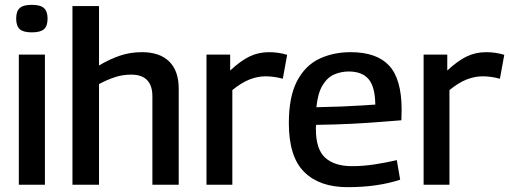

<svg xmlns="http://www.w3.org/2000/svg" viewBox="-20 -765 2111 795"><path d="M112 -631Q77 -631 62 -644Q47 -657 47 -688Q47 -718 61.5 -731.5Q76 -745 112 -745Q147 -745 162 -731.5Q177 -718 177 -688Q177 -657 162 -644Q147 -631 112 -631ZM58 0V-539H166V0Z M280 0V-740H390V-494Q434 -520 476.5 -534.5Q519 -549 568 -549Q641 -549 680.5 -510.5Q720 -472 720 -398V0H611V-366Q611 -456 523 -456Q488 -456 456 -445.5Q424 -435 390 -417V0Z M933 -539V-473Q976 -513 1013 -531Q1050 -549 1094 -549Q1133 -549 1169 -538L1151 -439Q1114 -449 1079 -449Q1047 -449 1013.5 -436Q980 -423 942 -392V0H835V-539Z M1419 10Q1303 10 1239.5 -53Q1176 -116 1176 -255Q1176 -364 1209.5 -428.5Q1243 -493 1301 -521Q1359 -549 1432 -549Q1540 -549 1591.5 -493Q1643 -437 1643 -311Q1643 -304 1642.5 -291Q1642 -278 1642 -267Q1612 -265 1559 -260.5Q1506 -256 1436.5 -252.5Q1367 -249 1289 -248Q1288 -243 1288 -239Q1288 -235 1288 -230Q1288 -147 1326.5 -112Q1365 -77 1438 -77Q1484 -77 1532.5 -84.5Q1581 -92 1623 -102L1637 -21Q1592 -6 1537.5 2Q1483 10 1419 10ZM1290 -321Q1345 -322 1395 -324Q1445 -326 1481.5 -328.5Q1518 -331 1534 -332Q1533 -406 1506 -437.5Q1479 -469 1424 -469Q1393 -469 1364.5 -457Q1336 -445 1316 -412.5Q1296 -380 1290 -321Z M1832 -539V-473Q1875 -513 1912 -531Q1949 -549 1993 -549Q2032 -549 2068 -538L2050 -439Q2013 -449 1978 -449Q1946 -449 1912.5 -436Q1879 -423 1841 -392V0H1734V-539Z"/></svg>

Font: Georama Medium
Style: Regular
Weight: 500
Designer: Jean-Baptiste Levee
Foundry: Production Type
Version: Version 1.000